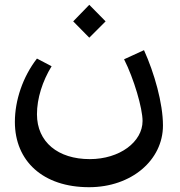

<svg xmlns="http://www.w3.org/2000/svg" viewBox="-20 -580 750 800"><path d="M351 200C528 200 659 87 659 -57C659 -150 623 -276 580 -371L497 -333C538 -252 574 -129 574 -76C574 11 479 83 354 83C222 83 134 12 134 -104C134 -170 157 -242 195 -304L134 -336C75 -260 42 -162 42 -72C42 91 159 200 351 200ZM285 -491 352 -423 420 -491 352 -560Z"/></svg>

Font: Wafeq Medium
Style: Regular
Weight: 500
Designer: Rasmus Andersson & Azza Alameddine
Foundry: Google & TypeTogether
Version: Version 3.000;January 28, 2025;FontCreator 15.0.0.3014 64-bi